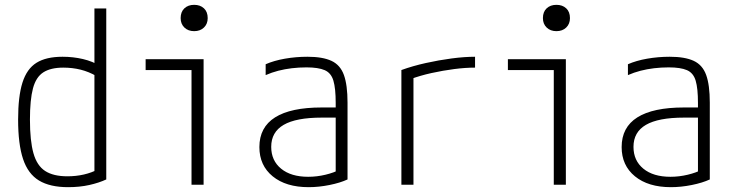

<svg xmlns="http://www.w3.org/2000/svg" viewBox="-20 -765 3040 795"><path d="M262 10Q187 10 141.5 -17.5Q96 -45 75.5 -106.5Q55 -168 55 -270Q55 -366 73 -423Q91 -480 131 -505Q171 -530 239 -530Q283 -530 323.5 -520.5Q364 -511 396 -491L379 -450Q348 -468 314 -476.5Q280 -485 242 -485Q190 -485 159.5 -465.5Q129 -446 116.5 -399Q104 -352 104 -270Q104 -182 118.5 -130.5Q133 -79 167 -57Q201 -35 259 -35Q295 -35 327.5 -42.5Q360 -50 386 -64L371 -34V-730H420V-22Q390 -8 350 1Q310 10 262 10Z M773 0V-475H583V-520H823V0ZM784 -636Q759 -636 743.5 -651Q728 -666 728 -690Q728 -716 743.5 -730.5Q759 -745 784 -745Q809 -745 824.5 -730.5Q840 -716 840 -690Q840 -666 824.5 -651Q809 -636 784 -636Z M1258 10Q1164 10 1109 -35Q1054 -80 1054 -156Q1054 -238 1119 -279Q1184 -320 1312 -320H1394V-278H1312Q1206 -278 1154.5 -248Q1103 -218 1103 -157Q1103 -100 1144 -66.5Q1185 -33 1256 -33Q1292 -33 1327.5 -41.5Q1363 -50 1387 -63L1370 -31V-339Q1370 -399 1360.5 -431Q1351 -463 1324.5 -474.5Q1298 -486 1249 -486Q1218 -486 1188.5 -482.5Q1159 -479 1132 -472Q1105 -465 1080 -454V-499Q1114 -514 1159.5 -522Q1205 -530 1253 -530Q1316 -530 1352.5 -513Q1389 -496 1404 -454.5Q1419 -413 1419 -340V-22Q1389 -8 1344.5 1Q1300 10 1258 10Z M1642 -475Q1689 -492 1743 -504Q1797 -516 1850 -523Q1903 -530 1947 -530V-485Q1907 -485 1860.5 -479Q1814 -473 1766.5 -462.5Q1719 -452 1679 -437L1692 -462V0H1642Z M2273 0V-475H2083V-520H2323V0ZM2284 -636Q2259 -636 2243.5 -651Q2228 -666 2228 -690Q2228 -716 2243.5 -730.5Q2259 -745 2284 -745Q2309 -745 2324.5 -730.5Q2340 -716 2340 -690Q2340 -666 2324.5 -651Q2309 -636 2284 -636Z M2758 10Q2664 10 2609 -35Q2554 -80 2554 -156Q2554 -238 2619 -279Q2684 -320 2812 -320H2894V-278H2812Q2706 -278 2654.5 -248Q2603 -218 2603 -157Q2603 -100 2644 -66.5Q2685 -33 2756 -33Q2792 -33 2827.5 -41.5Q2863 -50 2887 -63L2870 -31V-339Q2870 -399 2860.5 -431Q2851 -463 2824.5 -474.5Q2798 -486 2749 -486Q2718 -486 2688.5 -482.5Q2659 -479 2632 -472Q2605 -465 2580 -454V-499Q2614 -514 2659.5 -522Q2705 -530 2753 -530Q2816 -530 2852.5 -513Q2889 -496 2904 -454.5Q2919 -413 2919 -340V-22Q2889 -8 2844.5 1Q2800 10 2758 10Z"/></svg>

Font: M PLUS Code Latin Light
Style: Regular
Weight: 300
Designer: Coji Morishita
Foundry: UNDERFOREST DESIGN
Version: Version 1.002; ttfautohint (v1.8.3)